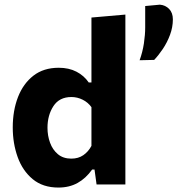

<svg xmlns="http://www.w3.org/2000/svg" viewBox="-20 -810 779 843"><path d="M236.5 13.5Q168 13.5 123.5 -23.5Q79 -60.5 57.5 -120.5Q36 -180.5 36 -250Q36 -324.5 59 -383.8Q82 -443 126.8 -477.8Q171.5 -512.5 238 -512.5Q282.5 -512.5 315.8 -495.2Q349 -478 369.5 -448H381.5V-733L530.5 -746V0H404L395 -65.5H384.5Q357 -27 320.8 -6.8Q284.5 13.5 236.5 13.5ZM293 -113.5Q324 -113.5 346 -128.8Q368 -144 381.5 -169.5V-339.5Q366.5 -360.5 343 -372.2Q319.5 -384 293.5 -384Q240.5 -384 214.5 -344Q188.5 -304 188.5 -249Q188.5 -214 199.8 -183.2Q211 -152.5 234.2 -133Q257.5 -113.5 293 -113.5ZM593 -545.5Q606 -581 611.8 -619.2Q617.5 -657.5 617.5 -689.5V-783.5L682 -789.5Q706.5 -787.5 722.8 -770.5Q739 -753.5 739 -725Q739 -690.5 726.5 -657Q714 -623.5 695 -595.2Q676 -567 657 -547Z"/></svg>

Font: Commissioner
Style: Bold
Weight: 700
Designer: Kostas Bartsokas
Foundry: Kostas Bartsokas
Version: Version 1.000; ttfautohint (v1.8.3)